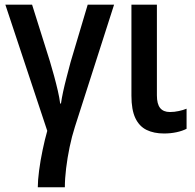

<svg xmlns="http://www.w3.org/2000/svg" viewBox="-20 -561 835 821"><path d="M467.8 -541 300.3 -18.6Q287.1 22.5 277.6 68.4Q268.1 114.3 262.7 158.9Q257.3 203.6 257.3 239.7H141.6Q141.6 210.9 147.2 168Q152.8 125 162.4 79.6Q171.9 34.2 182.1 -1.5L2.9 -541H117.2L193.4 -298.8Q202.1 -269.5 211.2 -236.6Q220.2 -203.6 227.3 -172.9Q234.4 -142.1 237.3 -118.2H240.7Q243.7 -140.1 250 -169.2Q256.3 -198.2 264.9 -231Q273.4 -263.7 281.7 -294.9L355 -541Z M650.9 -541V-153.3Q650.9 -116.2 664.8 -99.1Q678.7 -82 706.5 -82Q725.6 -82 744.6 -86.2Q763.7 -90.3 777.8 -96.2V-10.3Q759.8 -1 734.6 4.4Q709.5 9.8 681.2 9.8Q638.2 9.8 606.9 -5.4Q575.7 -20.5 558.8 -55.9Q542 -91.3 542 -151.9V-541Z"/></svg>

Font: Open Sans SemiCondensed SemiBold
Style: Regular
Weight: 600
Width: 4
Designer: Monotype Design Team
Foundry: Monotype Imaging Inc.
Version: Version 3.000